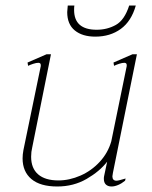

<svg xmlns="http://www.w3.org/2000/svg" viewBox="-20 -667 553 697"><path d="M224 -623Q224 -629 226 -647H250Q249 -641 249 -631Q249 -559 331 -559Q369 -559 400.5 -576.5Q432 -594 449 -647H473Q457 -590 418.5 -562Q380 -534 326 -534Q279 -534 251.5 -556.5Q224 -579 224 -623ZM388 -27Q388 -11 403 -11Q410 -11 436 -19L434 -11Q422 -1 409 4.5Q396 10 385 10Q372 10 364.5 3Q357 -4 357 -18Q357 -24 358 -28L369 -80Q342 -45 294.5 -17.5Q247 10 188 10Q126 10 94 -17Q62 -44 62 -92Q62 -106 65 -122L128 -427V-431Q128 -439 119 -439Q112 -439 101 -435.5Q90 -432 82 -428L80 -440L149 -470H165L97 -132Q93 -116 93 -98Q93 -56 118.5 -34Q144 -12 192 -12Q232 -12 272 -29.5Q312 -47 342 -79.5Q372 -112 384 -154L440 -427V-431Q440 -439 431 -439Q424 -439 413 -435.5Q402 -432 394 -428L392 -440L461 -470H477L390 -40Q388 -30 388 -27Z"/></svg>

Font: Taviraj Thin
Style: Italic
Weight: 250
Italic angle: -12°
Designer: Katatrad Team
Foundry: CadsonDemak
Version: Version 1.001